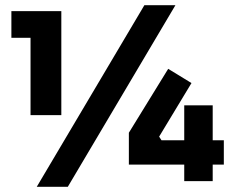

<svg xmlns="http://www.w3.org/2000/svg" viewBox="-20 -700 904 742"><path d="M98 -554H24V-657H217V-255H98ZM538 -680H658L242 22H122ZM478 -187 630 -434 720 -379 595 -172 604 -158H692V-293H802V-158H845V-64H802V0H692V-64H478Z"/></svg>

Font: Sora-SIA ExtraBold
Style: Regular
Weight: 800
Designer: Jonathan Barnbrook, Julián Moncada
Foundry: Barnbrook Fonts
Version: Version 2.000